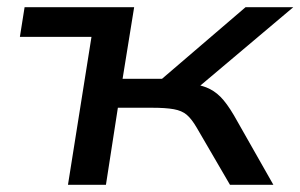

<svg xmlns="http://www.w3.org/2000/svg" viewBox="-20 -511 831 531"><path d="M168 0 233 -409H35L48 -491H351L319 -293H428L659 -491H791L504 -249L492 -281Q528 -278 550 -269.5Q572 -261 589.5 -243.5Q607 -226 627 -192L736 0H616L524 -158Q510 -182 496.5 -193.5Q483 -205 460.5 -209Q438 -213 401 -213H306L273 0Z"/></svg>

Font: Nunito Sans 10pt Expanded Medium
Style: Italic
Weight: 500
Width: 7
Italic angle: -9°
Designer: Vernon Adams
Foundry: Vernon Adams
Version: Version 3.101;gftools[0.9.27]